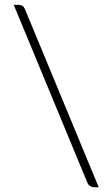

<svg xmlns="http://www.w3.org/2000/svg" viewBox="-20 -748 474 810"><path d="M38 -727.5H58.5Q78 -727.5 85.5 -709L396.5 42H377Q368.5 42 360.5 37.2Q352.5 32.5 348.5 22.5Z"/></svg>

Font: LatoLatin Light
Style: Regular
Weight: 300
Designer: Lukasz Dziedzic with Adam Twardoch and Botio Nikoltchev
Foundry: tyPoland Lukasz Dziedzic
Version: Version 2.015; 2015-08-06; http://www.latofonts.com/